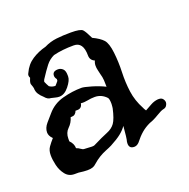

<svg xmlns="http://www.w3.org/2000/svg" viewBox="-74 -424 475 483"><g transform="rotate(-20 163.5 -183.0)"><path d="M49 -15Q34 -15 25 -26.5Q16 -38 12.5 -53Q9 -68 9 -80Q9 -93 15 -101.5Q21 -110 29 -119L28 -120Q20 -128 20 -137Q20 -149 29.5 -160Q39 -171 46 -179Q63 -199 89 -206Q115 -213 140 -213Q146 -213 165 -207.5Q184 -202 200 -194Q200 -203 199.5 -211.5Q199 -220 196 -230Q195 -235 193.5 -241Q192 -247 192 -253Q192 -260 195 -266Q183 -271 183 -284Q183 -320 158 -320Q127 -320 103 -314Q90 -308 81 -296.5Q72 -285 59 -265Q57 -261 57 -259Q59 -255 60.5 -251.5Q62 -248 64 -245Q71 -240 80 -240Q80 -240 84.5 -245Q89 -250 89 -251V-255Q85 -260 85 -265Q85 -277 100 -277Q107 -277 112.5 -272Q118 -267 118 -255V-251Q118 -241 106 -226Q94 -211 80 -211Q75 -211 69.5 -212.5Q64 -214 59 -215Q55 -215 51 -217Q47 -219 42 -225Q36 -230 31.5 -237Q27 -244 27 -253Q26 -258 24.5 -261.5Q23 -265 23 -266Q23 -271 24.5 -274.5Q26 -278 27 -281Q23 -288 27 -294Q36 -314 53 -325Q70 -336 90 -341Q106 -349 123.5 -351Q141 -353 162 -353Q188 -353 193.5 -347Q199 -341 208 -322Q227 -313 235.5 -303.5Q244 -294 247 -268Q250 -242 249 -215Q248 -188 251.5 -162.5Q255 -137 268 -113Q269 -110 273 -104Q282 -109 291 -114Q300 -119 310 -120H313Q320 -120 323.5 -115.5Q327 -111 327 -106Q327 -102 324 -97.5Q321 -93 315 -92Q309 -91 296 -83Q283 -75 271 -71Q258 -65 248 -56.5Q238 -48 227 -34Q221 -28 214 -28Q198 -28 201 -47Q202 -49 203.5 -61Q205 -73 206 -87Q200 -78 189.5 -69.5Q179 -61 160 -51Q158 -50 152.5 -47.5Q147 -45 144 -44Q134 -40 125 -34.5Q116 -29 107 -21Q103 -17 97.5 -15Q92 -13 83 -13Q79 -13 73 -13.5Q67 -14 60 -15ZM114 -65Q119 -65 121 -66Q147 -79 161 -84.5Q175 -90 182.5 -100.5Q190 -111 196 -138Q196 -140 196.5 -142.5Q197 -145 197 -149Q197 -162 194 -166Q181 -180 163 -180Q153 -180 143.5 -178Q134 -176 125 -177Q123 -164 111 -164H106Q102 -153 92 -153H89Q85 -139 75 -129.5Q65 -120 65 -104V-97Q75 -87 75 -75Q81 -73 85.5 -69.5Q90 -66 94 -66H95Z"/></g></svg>

Font: RU Serius
Style: Regular
Weight: 400
Designer: Robert E. Leuschke
Foundry: Robert E. Leuschke
Version: Version 1.011; ttfautohint (v1.8.3)